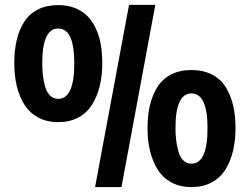

<svg xmlns="http://www.w3.org/2000/svg" viewBox="-20 -761 1016 781"><path d="M38.1 -503.9Q38.1 -555.7 47.9 -597.7Q57.6 -639.6 78.4 -672.1Q99.1 -704.6 134.3 -722.4Q169.4 -740.2 216.8 -740.2Q254.9 -740.2 285.2 -728.3Q315.4 -716.3 335.9 -695.3Q356.4 -674.3 370.1 -644.5Q383.8 -614.7 389.9 -579.8Q396 -544.9 396 -503.9Q396 -453.1 385.5 -410.4Q375 -367.7 354 -334.5Q333 -301.3 298.1 -282.7Q263.2 -264.2 216.8 -264.2Q170.4 -264.2 135.5 -283Q100.6 -301.8 79.6 -335Q58.6 -368.2 48.3 -410.6Q38.1 -453.1 38.1 -503.9ZM282.2 -503.9Q282.2 -645 216.8 -645Q151.9 -645 151.9 -503.9Q151.9 -478.5 154.3 -456.3Q156.7 -434.1 163.1 -410.4Q169.4 -386.7 183.1 -372.8Q196.8 -358.9 216.8 -358.9Q282.2 -358.9 282.2 -503.9ZM580.1 -240.2Q580.1 -292 590.1 -333.7Q600.1 -375.5 620.8 -408Q641.6 -440.4 676.5 -458.3Q711.4 -476.1 758.8 -476.1Q806.2 -476.1 841.3 -458.3Q876.5 -440.4 897.2 -408Q918 -375.5 928 -333.7Q938 -292 938 -240.2Q938 -189 927.7 -146.5Q917.5 -104 896.5 -70.6Q875.5 -37.1 840.3 -18.6Q805.2 0 758.8 0Q712.4 0 677.5 -18.8Q642.6 -37.6 621.6 -71Q600.6 -104.5 590.3 -147Q580.1 -189.5 580.1 -240.2ZM824.2 -240.2Q824.2 -380.9 758.8 -380.9Q693.8 -380.9 693.8 -240.2Q693.8 -214.8 696.3 -192.9Q698.7 -170.9 705.1 -147Q711.4 -123 725.1 -109.1Q738.8 -95.2 758.8 -95.2Q824.2 -95.2 824.2 -240.2ZM504.9 -741.2H611.8L474.1 0H366.7Z"/></svg>

Font: OswaldRegular
Style: Regular
Weight: 400
Designer: vernon adams
Foundry: vernon adams
Version: Version 1.000